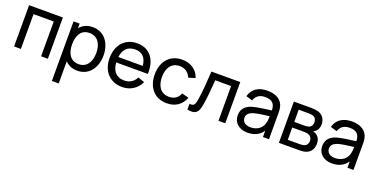

<svg xmlns="http://www.w3.org/2000/svg" viewBox="-24 -1339 4619 2362"><g transform="rotate(20 2286.0 -157.5)"><path d="M158.5 0V-455.5H423V0H512V-540H69.5V0Z M900.5 -555C827 -555 770.5 -527 731 -479.5V-540H651.5V240H741V-50C779.5 -9 833 15 900 15C1051 15 1142 -108.5 1142 -270.5C1142 -432.5 1050.5 -555 900.5 -555ZM889 -66.5C780 -66.5 731 -152 731 -270.5C731 -390 781 -473.5 886.5 -473.5C996.5 -473.5 1047.5 -384.5 1047.5 -270.5C1047.5 -155.5 995.5 -66.5 889 -66.5Z M1731.5 -245C1739.5 -437 1644.5 -555 1482 -555C1325 -555 1222 -443.5 1222 -266.5C1222 -97.5 1326.5 15 1486 15C1590.5 15 1680 -39.5 1722.5 -135L1637 -164.5C1607 -103 1553 -69.5 1482 -69.5C1382.5 -69.5 1324.5 -133 1317.5 -245ZM1485 -475C1576.5 -475 1628 -422.5 1639 -316.5H1319C1331.5 -419 1388 -475 1485 -475Z M2070 15C2181.5 15 2263 -39.5 2301 -140.5L2211 -164C2186.5 -102.5 2140 -69.5 2070 -69.5C1962.5 -69.5 1908 -149.5 1907 -270C1908 -387 1959 -470.5 2070 -470.5C2135.5 -470.5 2190 -434 2213 -371.5L2301 -398C2272.5 -495 2184.5 -555 2071 -555C1908.5 -555 1814 -438.5 1812.5 -270C1814 -104.5 1905.5 15 2070 15Z M2338.5 0C2447.5 22.5 2481.5 -15.5 2500.5 -114C2515.5 -189.5 2528.5 -332 2537.5 -455.5H2745V0H2834V-540H2456.5C2447 -379.5 2437 -250.5 2420.5 -156C2410 -95.5 2398.5 -65.5 2338.5 -76.5Z M3389 -449.5C3358 -520 3284.5 -555 3187 -555C3065 -555 2989.5 -497.5 2964 -403L3048.5 -377.5C3068 -443.5 3120.5 -472 3186 -472C3279.5 -472 3316.5 -431 3319 -345C3239 -334 3144 -322.5 3076.5 -304.5C2994.5 -280.5 2944 -231 2944 -146C2944 -59 3006.5 15 3127.5 15C3217.5 15 3284.5 -18 3327.5 -84V0H3406.5V-334C3406.5 -376.5 3404 -416 3389 -449.5ZM3141 -59.5C3064 -59.5 3032.5 -102 3032.5 -146.5C3032.5 -197 3072 -221.5 3116.5 -235.5C3169 -250.5 3242 -259 3318 -269C3317.5 -244.5 3316.5 -210 3309 -184C3296 -117 3237 -59.5 3141 -59.5Z M3792 0C3821 0 3854.5 -1.5 3880.5 -9C3942.5 -26.5 3980 -75.5 3980 -149C3980 -206.5 3956.5 -243 3919 -264C3907.5 -270.5 3894.5 -275.5 3883.5 -277.5C3895 -282 3907.5 -290 3918 -300.5C3940 -322 3953.5 -351.5 3953.5 -392.5C3953.5 -465 3911 -514 3853.5 -530C3827.5 -537 3793 -540 3766 -540H3536V0ZM3626 -466.5H3752.5C3759.5 -466.5 3791.5 -466.5 3813.5 -459C3845 -448.5 3861 -420 3861 -386C3861 -354.5 3846.5 -325.5 3816.5 -314.5C3801 -308.5 3778 -306.5 3760 -306.5H3626ZM3626 -233H3779C3791 -233 3809 -233 3823.5 -229C3861.5 -222 3888 -194.5 3888 -152C3888 -120 3873 -89 3838.5 -79.5C3823 -75 3801 -72.5 3787 -72.5H3626Z M4495 -449.5C4464 -520 4390.5 -555 4293 -555C4171 -555 4095.5 -497.5 4070 -403L4154.5 -377.5C4174 -443.5 4226.5 -472 4292 -472C4385.5 -472 4422.5 -431 4425 -345C4345 -334 4250 -322.5 4182.5 -304.5C4100.5 -280.5 4050 -231 4050 -146C4050 -59 4112.5 15 4233.5 15C4323.5 15 4390.5 -18 4433.5 -84V0H4512.5V-334C4512.5 -376.5 4510 -416 4495 -449.5ZM4247 -59.5C4170 -59.5 4138.5 -102 4138.5 -146.5C4138.5 -197 4178 -221.5 4222.5 -235.5C4275 -250.5 4348 -259 4424 -269C4423.5 -244.5 4422.5 -210 4415 -184C4402 -117 4343 -59.5 4247 -59.5Z"/></g></svg>

Font: Hauora Medium
Style: Regular
Weight: 500
Designer: Wayne Shih
Foundry: WCYS
Version: Version 1.001;hotconv 1.0.109;makeotfexe 2.5.65596